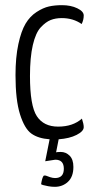

<svg xmlns="http://www.w3.org/2000/svg" viewBox="-20 -530 371 743"><path d="M205 -40Q262 -40 297 -71Q304 -50 304 -38Q304 -22 276.5 -8Q249 6 207 9L197 60Q198 58 215 58Q235 58 249.5 72.5Q264 87 264 116Q264 154 243 173.5Q222 193 192 193Q179 193 166 190.5Q153 188 146 186L139 183Q143 157 149 150Q154 148 158.5 150Q163 152 173.5 155.5Q184 159 193 159Q227 159 227 123Q227 88 194 88L155 94L172 9Q128 6 101.5 -13Q75 -32 57.5 -87.5Q40 -143 40 -239Q40 -308 51 -359Q62 -410 79 -438.5Q96 -467 121.5 -483.5Q147 -500 169.5 -505Q192 -510 220 -510Q254 -510 279 -498Q304 -486 304 -470Q304 -453 296 -437Q263 -460 219 -460Q195 -460 176 -452.5Q157 -445 137.5 -424Q118 -403 107 -355.5Q96 -308 96 -236Q96 -121 122.5 -80.5Q149 -40 205 -40Z"/></svg>

Font: Yanone Kaffeesatz Light
Style: Regular
Weight: 300
Designer: Yanone (Cyrillic: Daniel Pouzeot)
Foundry: Yanone
Version: Version 1.003;PS 001.003;hotconv 1.0.88;makeotf.lib2.5.64775